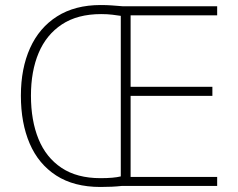

<svg xmlns="http://www.w3.org/2000/svg" viewBox="-20 -739 945 763"><path d="M380 -719Q405 -719 424.5 -717.5Q444 -716 469 -714H843V-678H499V-394H824V-358H499V-36H843V0H463Q445 2 424.5 3Q404 4 379 4Q274 4 203.5 -41.5Q133 -87 98 -168.5Q63 -250 63 -359Q63 -467 99.5 -548Q136 -629 207 -674Q278 -719 380 -719ZM382 -683Q288 -683 226 -642Q164 -601 133.5 -528.5Q103 -456 103 -359Q103 -260 133 -186.5Q163 -113 224.5 -72Q286 -31 379 -31Q432 -31 460 -38V-676Q447 -678 427 -680.5Q407 -683 382 -683Z"/></svg>

Font: Noto Sans Gujarati ExtraLight
Style: Regular
Weight: 200
Designer: Jelle Bosma - Monotype Design Team, Universal Thirst
Foundry: Monotype Imaging Inc.
Version: Version 2.106; ttfautohint (v1.8.4.7-5d5b)